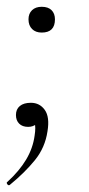

<svg xmlns="http://www.w3.org/2000/svg" viewBox="-21 -366 263 566"><path d="M8 179Q4 182 0.5 177Q-3 172 1 170Q36 138 56 104.5Q76 71 81 34Q85 9 81 -3.5Q77 -16 69 -20L96 -27Q97 -10 87 -1Q77 8 62 8Q45 8 35.5 -1.5Q26 -11 26 -27Q26 -44 37.5 -53.5Q49 -63 70 -63Q96 -63 111 -42Q126 -21 119 21Q112 69 82 106Q52 143 8 179ZM102 -270Q84 -270 73.5 -280.5Q63 -291 63 -309Q63 -326 73.5 -336Q84 -346 102 -346Q121 -346 131 -336Q141 -326 141 -309Q141 -270 102 -270Z"/></svg>

Font: Cormorant Light Light
Style: Italic
Weight: 300
Italic angle: -10°
Version: Version 4.000